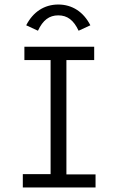

<svg xmlns="http://www.w3.org/2000/svg" viewBox="-20 -830 540 850"><path d="M148 -694C170 -741 198 -762 238 -762C278 -762 306 -741 328 -694L380 -718C350 -777 300 -810 238 -810C176 -810 126 -777 96 -718ZM81 0H403V-58H274V-564H397V-623H88V-564H204V-59H81Z"/></svg>

Font: Inconsolata Thin
Style: Regular
Weight: 100
Monospace: yes
Designer: Raph Levien, Cyreal, Brenton Simpson
Foundry: Raph Levien, Cyreal, Google
Version: Version 3.100